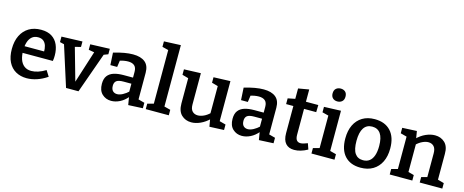

<svg xmlns="http://www.w3.org/2000/svg" viewBox="-41 -1434 5079 2102"><g transform="rotate(15 2498.5 -382.5)"><path d="M275 11Q205 11 151 -19.5Q97 -50 67 -110Q37 -170 37 -257Q37 -346 68.5 -410Q100 -474 157.5 -508.5Q215 -543 294 -543Q369 -543 416.5 -512.5Q464 -482 487 -429Q510 -376 510 -309Q510 -294 509 -279Q508 -264 505 -246H133V-322H400L386 -313Q387 -353 377.5 -385Q368 -417 345 -436Q322 -455 284 -455Q241 -455 213.5 -431Q186 -407 173.5 -366Q161 -325 161 -273Q161 -216 176 -172.5Q191 -129 223 -104Q255 -79 304 -79Q339 -79 380 -92Q421 -105 465 -132L506 -67Q449 -28 390 -8.5Q331 11 275 11Z M853 -528 1073 -536V-474L1013 -451L1030 -470L862 2H721L572 -466L590 -451L527 -466V-528L763 -536V-474L684 -454L694 -470L806 -74H796L920 -463L927 -453L853 -466Z M1520 -63 1502 -87 1591 -63V-1L1427 7L1411 -89L1419 -86Q1378 -37 1329.5 -13Q1281 11 1233 11Q1172 11 1130 -28.5Q1088 -68 1088 -144Q1088 -202 1113 -235Q1138 -268 1183.5 -282.5Q1229 -297 1294 -297H1409L1400 -286V-362Q1400 -411 1375 -432.5Q1350 -454 1304 -454Q1281 -454 1255.5 -449.5Q1230 -445 1200 -435L1214 -450L1202 -365H1125L1117 -505Q1182 -524 1236 -533.5Q1290 -543 1336 -543Q1424 -543 1472 -504.5Q1520 -466 1520 -384ZM1209 -155Q1209 -115 1228 -96Q1247 -77 1277 -77Q1306 -77 1340 -95Q1374 -113 1406 -143L1400 -119V-238L1409 -228H1313Q1254 -228 1231.5 -210Q1209 -192 1209 -155Z M1814 -72 1804 -83 1885 -62V0H1624V-62L1704 -83L1694 -72V-696L1703 -686L1624 -706V-768L1814 -776Z M2141 11Q2074 11 2029.5 -31.5Q1985 -74 1985 -161V-462L1997 -444L1915 -467V-529L2105 -536V-181Q2105 -130 2128.5 -105.5Q2152 -81 2191 -81Q2221 -81 2257 -97Q2293 -113 2329 -148L2320 -125V-465L2332 -444L2250 -467V-529L2440 -536V-66L2425 -86L2511 -63V-1L2347 6L2330 -92L2347 -86Q2297 -37 2243.5 -13Q2190 11 2141 11Z M3001 -63 2983 -87 3072 -63V-1L2908 7L2892 -89L2900 -86Q2859 -37 2810.5 -13Q2762 11 2714 11Q2653 11 2611 -28.5Q2569 -68 2569 -144Q2569 -202 2594 -235Q2619 -268 2664.5 -282.5Q2710 -297 2775 -297H2890L2881 -286V-362Q2881 -411 2856 -432.5Q2831 -454 2785 -454Q2762 -454 2736.5 -449.5Q2711 -445 2681 -435L2695 -450L2683 -365H2606L2598 -505Q2663 -524 2717 -533.5Q2771 -543 2817 -543Q2905 -543 2953 -504.5Q3001 -466 3001 -384ZM2690 -155Q2690 -115 2709 -96Q2728 -77 2758 -77Q2787 -77 2821 -95Q2855 -113 2887 -143L2881 -119V-238L2890 -228H2794Q2735 -228 2712.5 -210Q2690 -192 2690 -155Z M3307 11Q3244 11 3210 -27.5Q3176 -66 3176 -143V-468L3193 -451H3094V-516L3194 -536L3176 -515V-650L3297 -671V-515L3283 -532H3437L3435 -451H3283L3297 -468V-159Q3297 -116 3312 -97Q3327 -78 3355 -78Q3372 -78 3392 -84Q3412 -90 3435 -99L3458 -33Q3379 11 3307 11Z M3693 -72 3683 -83 3763 -62V0H3502V-62L3582 -83L3573 -72V-456L3581 -447L3502 -467V-529L3693 -536ZM3628 -624Q3595 -624 3575 -643Q3555 -662 3555 -696Q3555 -733 3576 -751.5Q3597 -770 3629 -770Q3660 -770 3680.5 -752Q3701 -734 3701 -697Q3701 -661 3680 -642.5Q3659 -624 3628 -624Z M4076 -543Q4192 -543 4256.5 -473.5Q4321 -404 4321 -276Q4321 -187 4289.5 -123Q4258 -59 4199.5 -24Q4141 11 4059 11Q3944 11 3880.5 -58Q3817 -127 3817 -256Q3817 -345 3848 -409Q3879 -473 3937 -508Q3995 -543 4076 -543ZM4070 -457Q4007 -457 3974.5 -408Q3942 -359 3942 -262Q3942 -165 3973 -120Q4004 -75 4065 -75Q4109 -75 4138 -97.5Q4167 -120 4182 -163.5Q4197 -207 4197 -270Q4197 -364 4164.5 -410.5Q4132 -457 4070 -457Z M4389 0V-62L4475 -85L4460 -67V-464L4475 -444L4389 -467V-529L4553 -537L4569 -440L4553 -446Q4602 -496 4656 -519.5Q4710 -543 4759 -543Q4826 -543 4870.5 -501Q4915 -459 4914 -374V-67L4902 -85L4985 -62V0H4729V-62L4809 -83L4794 -64V-348Q4794 -401 4770.5 -426Q4747 -451 4708 -451Q4678 -451 4642 -434.5Q4606 -418 4571 -384L4580 -403V-64L4568 -83L4645 -62V0Z"/></g></svg>

Font: Bitter Thin SemiBold
Style: Regular
Weight: 600
Version: Version 2.002